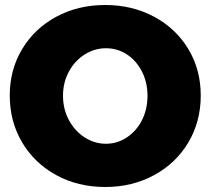

<svg xmlns="http://www.w3.org/2000/svg" viewBox="-20 -734 842 768"><path d="M783 -352Q783 -248 733.5 -164.5Q684 -81 596.5 -33.5Q509 14 401 14Q292 14 205 -33.5Q118 -81 68.5 -164.5Q19 -248 19 -352Q19 -455 68.5 -537.5Q118 -620 205 -667Q292 -714 401 -714Q509 -714 596.5 -667Q684 -620 733.5 -537.5Q783 -455 783 -352ZM232 -351Q232 -298 255.5 -254Q279 -210 318.5 -184.5Q358 -159 404 -159Q449 -159 487.5 -184.5Q526 -210 548 -253.5Q570 -297 570 -351Q570 -404 548 -447.5Q526 -491 488 -516Q450 -541 404 -541Q358 -541 318.5 -516Q279 -491 255.5 -447.5Q232 -404 232 -351Z"/></svg>

Font: #9Slide03 Montserrat ExtraBold
Style: Regular
Weight: 800
Designer: Julieta Ulanovsky
Foundry: Julieta Ulanovsky
Version: Version 6.001